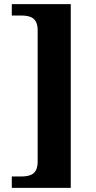

<svg xmlns="http://www.w3.org/2000/svg" viewBox="-20 -780 462 928"><path d="M37 128H322V-760H37V-705H80C125 -705 162 -696 162 -633V1C162 64 125 73 80 73H37Z"/></svg>

Font: Noto Serif Hentaigana Bold
Style: Regular
Weight: 700
Designer: Kazuhiro Yamada
Foundry: nipponia
Version: Version 1.000